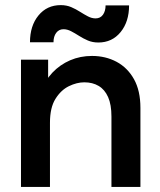

<svg xmlns="http://www.w3.org/2000/svg" viewBox="-20 -742 636 762"><path d="M63.3 0V-505.3H171V-376.3L141.7 -378Q158 -422 188 -453.7Q218 -485.3 258.2 -502.7Q298.3 -520 345 -520Q399 -520 442.7 -496.7Q486.3 -473.3 511.8 -427.7Q537.3 -382 537.3 -313.7V0H422.3V-279.3Q422.3 -327 409 -356.8Q395.7 -386.7 371.5 -401Q347.3 -415.3 314.7 -415.3Q285 -415.3 253.5 -400Q222 -384.7 200.2 -349.8Q178.3 -315 178.3 -254.7V0ZM370.3 -573.3Q347.3 -573.3 328.6 -581.3Q310 -589.3 293.8 -599.7Q277.7 -610 262.3 -618Q247 -626 232 -626Q213.8 -626 203.1 -611.7Q192.3 -597.3 192.3 -574.3H99Q99 -639.7 132.7 -680.7Q166.4 -721.7 221 -721.7Q244 -721.7 262.7 -713.7Q281.3 -705.7 297.5 -695.3Q313.7 -685 329 -677Q344.3 -669 359.3 -669Q378.3 -669 388.7 -683.6Q399 -698.2 399 -720.7H492.3Q492.3 -656 458.7 -614.7Q425 -573.3 370.3 -573.3Z"/></svg>

Font: Fustat
Style: Regular
Weight: 400
Designer: Mohamed Gaber, Khaled Hosny, Laura Garcia Mut
Foundry: Kief Type Foundry, Alif Type Foundry, Hard Type Foundry
Version: Version 1.007